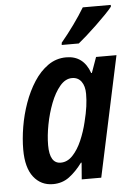

<svg xmlns="http://www.w3.org/2000/svg" viewBox="-55 -810 594 862"><g transform="rotate(-5 242.5 -379.5)"><path d="M149 10Q95 10 62 -32Q29 -74 29 -156Q29 -204 38 -258Q47 -312 65.5 -364Q84 -416 111.5 -458.5Q139 -501 175.5 -526.5Q212 -552 257 -552Q335 -552 363 -472H366L391 -542H483L367 0H279L285 -75H282Q254 -37 222.5 -13.5Q191 10 149 10ZM192 -83Q222 -83 246 -108.5Q270 -134 287 -173.5Q304 -213 314 -255Q324 -295 328 -324.5Q332 -354 332 -381Q332 -416 317 -436.5Q302 -457 275 -457Q245 -457 220.5 -428Q196 -399 178.5 -353.5Q161 -308 151.5 -258Q142 -208 142 -166Q142 -83 192 -83ZM243 -619Q273 -655 301.5 -694.5Q330 -734 351 -769H477V-761Q466 -747 446 -726.5Q426 -706 402 -683Q378 -660 356 -640.5Q334 -621 319 -609H242Z"/></g></svg>

Font: Noto Sans Condensed SemiBold
Style: Italic
Weight: 600
Width: 3
Italic angle: -12°
Designer: Monotype Design Team
Foundry: Monotype Imaging Inc.
Version: Version 2.013; ttfautohint (v1.8.4.7-5d5b)